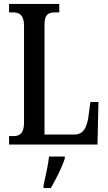

<svg xmlns="http://www.w3.org/2000/svg" viewBox="-20 -734 549 975"><path d="M26 0H475L480 -216H439L429 -141C421 -85 402 -51 359 -51H206V-606C206 -659 223 -671 260 -671H281V-714H26V-671H46C78 -671 102 -659 102 -603V-110C102 -55 78 -43 49 -43H26ZM201 208V221H238C263 179 296 113 309 71V61H229C224 109 210 164 201 208Z"/></svg>

Font: Noto Serif Ethiopic ExtraCondensed Medium
Style: Regular
Weight: 500
Width: 2
Designer: Monotype Design Team
Foundry: Monotype Imaging Inc.
Version: Version 2.102